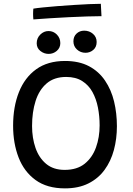

<svg xmlns="http://www.w3.org/2000/svg" viewBox="-20 -988 717 1033"><path d="M329.5 25.5Q233 25.5 171.2 -19.5Q109.5 -64.5 80 -140.8Q50.5 -217 50.5 -311.5Q50.5 -413.5 81.8 -492.2Q113 -571 175 -615.5Q237 -660 329.5 -660Q405.5 -660 458.8 -631.8Q512 -603.5 545.2 -554.2Q578.5 -505 593.8 -441.8Q609 -378.5 609 -309Q609 -241.5 592.8 -181Q576.5 -120.5 542.5 -74Q508.5 -27.5 455.5 -1Q402.5 25.5 329.5 25.5ZM328 -74Q394.5 -74 435.8 -107.2Q477 -140.5 496.5 -195Q516 -249.5 516 -313.5Q516 -362.5 507 -409Q498 -455.5 477.5 -492.8Q457 -530 422.2 -552Q387.5 -574 336 -574Q271.5 -574 231 -539.2Q190.5 -504.5 171.5 -444.8Q152.5 -385 152.5 -310Q152.5 -245.5 171.2 -191.8Q190 -138 228.8 -106Q267.5 -74 328 -74ZM440 -704Q413.5 -704 394.2 -721.5Q375 -739 375 -765.5Q375 -791.5 391.8 -807.2Q408.5 -823 433 -823Q460.5 -823 480.2 -806Q500 -789 500 -762Q500 -735 482 -719.5Q464 -704 440 -704ZM241.5 -698Q217 -698 197.2 -713.8Q177.5 -729.5 177.5 -755Q177.5 -783 196.8 -802Q216 -821 241 -821Q267.5 -821 286 -802Q304.5 -783 304.5 -756Q304.5 -730.5 285.5 -714.2Q266.5 -698 241.5 -698ZM526 -901Q493.5 -901 447.8 -899.5Q402 -898 350.2 -895.5Q298.5 -893 248.8 -889.8Q199 -886.5 159.5 -883.5Q158 -897.5 158 -913.2Q158 -929 159.5 -941.5Q176.5 -944.5 210.8 -948Q245 -951.5 288.5 -955Q332 -958.5 376.5 -961.2Q421 -964 459.5 -965.8Q498 -967.5 522.5 -967.5Z"/></svg>

Font: Grandstander
Style: Regular
Weight: 400
Designer: Tyler Finck
Foundry: Etcetera Type Co
Version: Version 1.200; ttfautohint (v1.8.3)